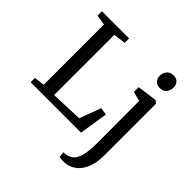

<svg xmlns="http://www.w3.org/2000/svg" viewBox="-259 -979 1418 1418"><g transform="rotate(45 450.5 -269.5)"><path d="M36.5 0V-45L118 -55.5V-684.5L38 -697V-743H322V-697L226 -684.5V-55.5L478 -65.5L541 -233.5L598 -224.5L563 0ZM634 242.5Q626.5 243 614.5 242.8Q602.5 242.5 592 241.5Q581.5 240.5 578.5 239L573.5 194.5Q581 195 596.5 192.5Q612 190 628.5 183.5Q656 172.5 672.2 144.2Q688.5 116 695.2 72Q702 28 702 -29L701 -469.5L626.5 -488V-538.5L778 -559H783L803.5 -542.5V-4Q803.5 56.5 790.2 101.8Q777 147 753.5 177.5Q730 208 699.2 224.2Q668.5 240.5 634 242.5ZM740 -644Q709 -644 692.8 -662.8Q676.5 -681.5 676.5 -708.5Q676.5 -737.5 694.5 -760Q712.5 -782.5 747.5 -782.5H748.5Q779 -782.5 795.2 -764Q811.5 -745.5 811.5 -718.5Q811.5 -689 793.8 -666.5Q776 -644 741 -644Z"/></g></svg>

Font: Merriweather 36pt
Style: Regular
Weight: 400
Designer: Eben Sorkin
Foundry: Eben Sorkin
Version: Version 2.100